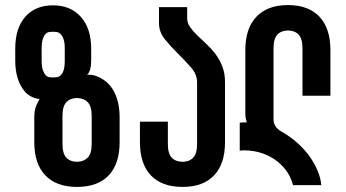

<svg xmlns="http://www.w3.org/2000/svg" viewBox="-20 -729 1361 756"><path d="M341 -273Q341 -311 325 -327Q309 -343 283 -343Q257 -343 241.5 -327Q226 -311 226 -273V-162Q226 -124 241.5 -108Q257 -92 283 -92Q309 -92 325 -108Q341 -124 341 -162ZM189 -424Q196 -424 204 -425Q212 -426 219 -432.5Q226 -439 230.5 -452.5Q235 -466 235 -491V-537Q235 -562 230 -575.5Q225 -589 218 -595.5Q211 -602 203 -603Q195 -604 189 -604Q182 -604 174 -603Q166 -602 159.5 -595.5Q153 -589 148.5 -575.5Q144 -562 144 -537V-491Q144 -466 149 -452.5Q154 -439 160.5 -432.5Q167 -426 175 -425Q183 -424 189 -424ZM363 -428Q407 -410 429 -368.5Q451 -327 451 -266V-169Q451 -84 408 -38.5Q365 7 283 7Q202 7 158.5 -38.5Q115 -84 115 -169V-266Q115 -296 123 -313.5Q131 -331 136 -339Q118 -341 103.5 -348.5Q89 -356 79 -367Q40 -412 40 -491V-537Q40 -618 79.5 -663Q119 -708 189 -708Q258 -708 298.5 -662.5Q339 -617 339 -537V-491Q339 -450 323 -434Q327 -435 331 -435Q336 -435 341 -434Q352 -433 363 -428Z M717 -658Q717 -639 728 -623Q739 -607 755.5 -591Q772 -575 791.5 -557Q811 -539 827.5 -517.5Q844 -496 855 -468.5Q866 -441 866 -405V-169Q866 -84 823 -38.5Q780 7 699 7Q617 7 574 -38.5Q531 -84 531 -169V-250H641V-162Q641 -124 656.5 -108Q672 -92 699 -92Q725 -92 740.5 -108Q756 -124 756 -162V-405Q756 -436 732.5 -463Q709 -490 681 -517.5Q653 -545 629.5 -574Q606 -603 606 -638V-701H717Z M1092 -209Q1126 -189 1153.5 -164Q1181 -139 1200.5 -111Q1220 -83 1231.5 -54.5Q1243 -26 1245 0H1134Q1123 -40 1099 -67.5Q1075 -95 1045.5 -111Q1016 -127 984 -133Q963 -137 943 -137Q933 -137 924 -136V-246Q931 -247 938 -247H952Q946 -263 946 -284V-532Q946 -617 989.5 -663Q1033 -709 1114 -709Q1195 -709 1238 -663Q1281 -617 1281 -532V-352H1171V-539Q1171 -577 1155.5 -593Q1140 -609 1114 -609Q1088 -609 1072.5 -593Q1057 -577 1057 -539V-258Q1057 -250 1060 -241.5Q1063 -233 1070 -225Q1077 -217 1091 -209Z"/></svg>

Font: Bebas Neue Bold
Style: Regular
Weight: 700
Designer: Ryoichi Tsunekawa & LGV (GE)
Foundry: Free Software Foundation, Inc.
Version: Version 1.003 August 13, 2016